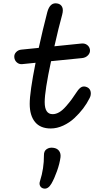

<svg xmlns="http://www.w3.org/2000/svg" viewBox="-20 -752 660 1147"><path d="M283 15.5Q221 15.5 189.2 -23.2Q157.5 -62 157.5 -131.5Q157.5 -202 192.5 -377L113.5 -369Q94.5 -367 80.8 -379Q67 -391 65.5 -409.5Q63.5 -427 76.2 -440.5Q89 -454 107.5 -455.5L211.5 -466Q235 -573.5 262.5 -679.5Q279 -740.5 323.5 -731Q342.5 -727.5 351 -711Q359.5 -694.5 351.5 -664.5Q330 -587 305 -475.5L466.5 -492Q487 -494 501 -483.2Q515 -472.5 517.5 -454.5Q519.5 -436 505.5 -421.5Q491.5 -407 470 -405L285 -386.5Q247 -209 247 -142Q247 -70 294.5 -70Q314 -70 333.8 -81.5Q353.5 -93 374 -116.5Q394.5 -140 407.2 -157.2Q420 -174.5 439.5 -204Q454 -226 468 -232.5Q482 -239 500.5 -231Q518.5 -222.5 521.8 -202.8Q525 -183 514.5 -164.5Q499.5 -134 476.8 -104Q454 -74 424.5 -46.5Q395 -19 357.8 -1.8Q320.5 15.5 283 15.5ZM219 329.5Q243 255 242.5 175.5Q242 150 259 138.8Q276 127.5 299 131Q321.5 134 332.8 149.2Q344 164.5 341.5 187Q336.5 225.5 320.5 270.2Q304.5 315 287.5 344.5Q268 378.5 242.5 374.5Q227 372 220 359.5Q213 347 219 329.5Z"/></svg>

Font: Monaspace Radon
Style: Regular
Weight: 400
Designer: Riley Cran & the Lettermatic Team
Foundry: Lettermatic
Version: Version 1.000 (Monaspace Radon)